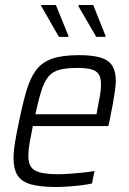

<svg xmlns="http://www.w3.org/2000/svg" viewBox="-20 -738 513 766"><path d="M203 8Q141 8 103.5 -2.5Q66 -13 50 -38.5Q34 -64 34 -106Q34 -134 40 -170.5Q46 -207 56 -254Q71 -327 86 -377.5Q101 -428 124.5 -459Q148 -490 188.5 -504Q229 -518 295 -518Q350 -518 382 -508Q414 -498 428 -475.5Q442 -453 442 -416Q442 -400 438.5 -375Q435 -350 429.5 -319.5Q424 -289 417 -256L412 -235H111Q103 -196 98 -167Q93 -138 93 -117Q93 -88 104 -72Q115 -56 142 -49.5Q169 -43 213 -43Q235 -43 260.5 -45Q286 -47 311.5 -49.5Q337 -52 357 -56L347 -6Q330 -2 306 1Q282 4 255 6Q228 8 203 8ZM121 -282H365L368 -299Q374 -328 378.5 -354.5Q383 -381 383 -400Q383 -429 373 -443Q363 -457 342 -462Q321 -467 289 -467Q246 -467 218.5 -460Q191 -453 174.5 -434Q158 -415 146 -378.5Q134 -342 121 -282ZM215 -591 145 -713 144 -718H203L253 -595V-591ZM364 -591 293 -713V-718H352L401 -595V-591Z"/></svg>

Font: Saira SemiCondensed Light
Style: Italic
Weight: 300
Width: 4
Italic angle: -12°
Designer: Hector Gatti with collaboration of the Omnibus-Type team
Foundry: Omnibus-Type
Version: Version 1.101